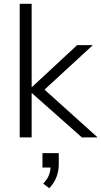

<svg xmlns="http://www.w3.org/2000/svg" viewBox="-20 -725 535 1013"><path d="M84 0V-705H147V-266H149L387 -487H470L193 -232L194 -271L495 0H412L149 -233H147V0ZM240 268 208 244Q231 219 239 197Q247 175 247 150L264 159H204V83H290V142Q290 178 277.5 210Q265 242 240 268Z"/></svg>

Font: Nunito Sans 11pt Light
Style: Regular
Weight: 300
Version: Version 3.101;gftools[0.9.27]